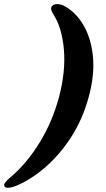

<svg xmlns="http://www.w3.org/2000/svg" viewBox="-106 -771 505 919"><path d="M318.5 -306.5Q290 -201 234.8 -115.2Q179.5 -29.5 109.2 31Q39 91.5 -34 120.5Q-83.5 137.5 -86 115.5Q-87.5 104 -56.5 78Q20.5 13.5 82.5 -86.8Q144.5 -187 176.5 -306.5Q209 -430 199.8 -534.5Q190.5 -639 149.5 -702.5Q133 -728.5 141.5 -740Q156.5 -760 197 -745Q253.5 -716.5 291.2 -654.5Q329 -592.5 338.5 -503.5Q348 -414.5 318.5 -306.5Z"/></svg>

Font: Fraunces 9pt S000
Style: Bold Italic
Weight: 700
Italic angle: -16°
Version: Version 1.000; ttfautohint (v1.8.3)